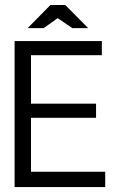

<svg xmlns="http://www.w3.org/2000/svg" viewBox="-20 -757 476 777"><path d="M405.8 0H39.1V-590.8H392.1V-533.7H105.5V-337.4H368.7V-280.3H105.5V-62H405.8ZM336.9 -643.1H272.9L213.4 -683.6L156.7 -643.1H91.8L184.1 -736.8H244.1Z"/></svg>

Font: Meera
Style: Regular
Weight: 400
Designer: Hussain KH and Suresh P for Swathanthra Malayalam Computing (SMC)
Version: 7.0.0+20160512